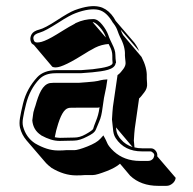

<svg xmlns="http://www.w3.org/2000/svg" viewBox="-20 -500 626 624"><path d="M243 -272H163C136 -272 115 -264 101 -249C79 -225 63 -197 55 -164C50 -144 47 -129 45 -117C43 -105 43 -94 45 -85C49 -69 56 -56 66 -44L127 27C133 34 140 40 148 46C175 62 201 70 227 70C237 70 247 70 255 69H281C291 69 306 64 327 56C345 49 360 41 370 32L403 71C426 93 457 104 494 104H521C529 104 535 101 541 96C547 91 550 85 551 78L491 8C492 1 490 -5 486 -10C482 -15 477 -18 470 -18H442C433 -18 425 -19 417 -21C416 -30 416 -37 415 -43C416 -61 417 -74 418 -82L432 -180C437 -184 442 -191 449 -200C456 -209 459 -218 458 -229C457 -240 457 -247 457 -251C458 -270 452 -292 440 -315L380 -386C377 -391 375 -396 372 -404L432 -334C429 -342 425 -350 417 -361L356 -432C352 -440 347 -447 342 -453C331 -466 317 -475 303 -478C282 -483 256 -479 223 -467C210 -462 191 -451 165 -434C139 -417 120 -407 108 -404C96 -401 87 -396 83 -389C79 -382 78 -376 79 -369C80 -365 81 -362 83 -359C85 -357 88 -355 90 -354L150 -283C156 -280 165 -280 177 -284C189 -288 206 -296 228 -309C250 -322 264 -331 269 -334C274 -337 281 -340 289 -345C303 -352 318 -356 333 -357L336 -351C342 -340 345 -330 345 -320C345 -310 345 -302 346 -295C345 -286 324 -280 281 -275ZM411 -22C396 -27 383 -35 373 -47C370 -50 367 -54 365 -58C360 -65 358 -74 357 -86ZM324 -378 281 -428C287 -428 295 -422 304 -412C313 -402 319 -392 323 -382C323 -381 323 -379 324 -378ZM158 -54C159 -59 160 -63 161 -68C162 -73 163 -78 165 -84C176 -124 188 -146 203 -149C206 -150 216 -150 232 -150H297L304 -151L303 -148C301 -133 297 -119 292 -107C287 -95 284 -86 283 -82C282 -78 273 -72 259 -64C245 -56 233 -53 222 -53L175 -52C169 -52 164 -53 158 -54ZM318 -182 325 -216 329 -242 317 -241C311 -240 305 -239 298 -237C293 -236 281 -234 264 -233L238 -231H173C157 -231 148 -231 142 -230C118 -225 106 -195 95 -156C93 -150 91 -145 90 -140C88 -135 88 -129 87 -124L85 -109V-108C87 -88 96 -72 113 -61L114 -60C136 -48 155 -42 174 -42L220 -43C233 -43 248 -48 263 -56C277 -63 288 -69 292 -80C293 -83 297 -92 302 -104C308 -117 311 -132 313 -148ZM242 -262 280 -265C318 -269 353 -273 356 -295L357 -296V-298C356 -305 355 -313 355 -322C355 -333 351 -344 345 -356C340 -367 335 -376 332 -386C328 -397 321 -409 312 -420C303 -431 294 -438 283 -438C264 -438 245 -434 226 -425H225V-424C217 -419 210 -416 205 -413C199 -410 186 -401 164 -388C143 -375 126 -367 115 -364C104 -361 97 -362 95 -363C91 -365 90 -368 89 -372C88 -376 88 -380 91 -384C93 -387 98 -391 109 -394C123 -398 142 -409 169 -426C195 -443 214 -453 225 -457C256 -469 282 -472 300 -468C318 -464 333 -450 347 -426L348 -425C356 -415 360 -406 362 -400C365 -392 367 -386 370 -380C382 -358 387 -338 386 -321V-320C386 -316 387 -309 388 -298C389 -290 386 -283 381 -276C375 -268 370 -262 366 -259L362 -256L347 -153C346 -144 345 -131 344 -113V-112V-111C345 -104 346 -95 347 -83C348 -70 350 -60 356 -51C375 -22 404 -8 441 -8H468C472 -8 475 -6 478 -3C481 0 482 3 481 7C480 11 479 15 475 18C472 21 467 23 461 23H435C400 23 372 12 350 -8C338 -19 331 -29 329 -34C326 -42 323 -46 322 -49L316 -60L306 -49C298 -40 284 -32 264 -24C244 -16 229 -12 222 -12H195C187 -11 178 -11 168 -11C144 -11 120 -19 94 -34C74 -47 61 -66 55 -89C53 -97 53 -106 55 -117C57 -129 60 -144 65 -163C73 -194 87 -221 108 -243C120 -255 136 -262 161 -262Z"/></svg>

Font: AppleStorm
Style: ShdRgIta
Weight: 400
Foundry: Cannot Into Space Fonts
Version: Version 1.01